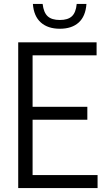

<svg xmlns="http://www.w3.org/2000/svg" viewBox="-20 -955 535 975"><path d="M72.5 0V-740H470.5V-674H145.5V-412.5H423.5V-347H145.5V-66H475.5V0ZM284 -809Q223 -809 187.2 -841Q151.5 -873 147 -935H196.5Q201.5 -891.5 222 -872.5Q242.5 -853.5 284 -853.5Q325 -853.5 345.2 -872.5Q365.5 -891.5 369.5 -935H419Q414.5 -872 379.5 -840.5Q344.5 -809 284 -809Z"/></svg>

Font: Encode Sans Condensed
Style: Regular
Weight: 400
Width: 3
Designer: Multiple Designers
Foundry: Impallari Type
Version: Version 3.000; ttfautohint (v1.8.3) -l 8 -r 50 -G 200 -x 14 